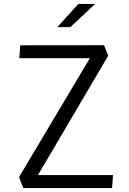

<svg xmlns="http://www.w3.org/2000/svg" viewBox="-20 -961 660 981"><path d="M99 0H552.5L557.5 -66.5H174L533 -676.5L511.5 -730L83.5 -729.5L78.5 -663.5H439L77.5 -56.5ZM273 -822.5 380.5 -941H466L340 -822.5Z"/></svg>

Font: Monaspace Krypton Light
Style: Regular
Weight: 300
Designer: Riley Cran & the Lettermatic Team
Foundry: Lettermatic
Version: Version 1.101 (Monaspace Krypton)